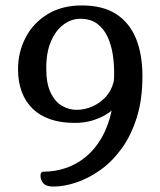

<svg xmlns="http://www.w3.org/2000/svg" viewBox="-20 -672 586 705"><path d="M175.8 13Q149.3 13 139 0.8Q128.7 -11.3 128.7 -26.7Q128.7 -33.2 131.2 -37.4Q133.6 -41.6 139.6 -41.6Q181.9 -41.6 221.6 -55Q261.3 -68.3 295 -96.1Q328.7 -123.8 353.2 -166.1Q377.6 -208.4 390.1 -266.2Q382.6 -259.1 364 -248.3Q345.4 -237.5 317.5 -229.1Q289.6 -220.7 253.4 -220.7Q203.8 -220.7 165.1 -233.9Q126.4 -247.1 100 -272.7Q73.6 -298.4 59.9 -334.9Q46.2 -371.5 46.2 -418Q46.2 -480.4 73.8 -533.6Q101.3 -586.8 153.9 -619.4Q206.6 -652 280.3 -652Q358.6 -652 407.6 -619.7Q456.5 -587.4 479.8 -529.3Q503 -471.2 503 -392.4Q503 -305.8 481.8 -239.1Q460.6 -172.4 425.5 -124.9Q390.4 -77.3 347.2 -46.9Q304 -16.5 259.5 -1.7Q215 13 175.8 13ZM261 -268.7Q290.9 -268.7 319 -281Q347 -293.3 367.8 -315.8Q388.6 -338.3 396.8 -369.9Q398.5 -374.5 398.8 -386.5Q399.1 -398.5 399.1 -407.5Q399.1 -439.1 393.9 -472.9Q388.6 -506.8 375.2 -536.4Q361.7 -565.9 337.4 -584.5Q313.1 -603.1 274.6 -603.1Q242.3 -603.1 213.7 -582.1Q185.1 -561.2 167.5 -520.9Q149.8 -480.7 149.8 -421.3Q149.8 -365.9 165.8 -332.2Q181.7 -298.5 207.4 -283.6Q233.2 -268.7 261 -268.7Z"/></svg>

Font: Briem Hand Thin
Style: Regular
Weight: 100
Designer: Gunnlaugur SE Briem, Eben Sorkin
Foundry: Sorkin Type Co.
Version: Version 1.003